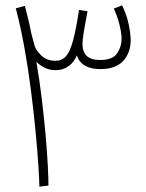

<svg xmlns="http://www.w3.org/2000/svg" viewBox="-20 -696 546 717"><path d="M161 -3 127 1Q127 -20 123.5 -74.5Q120 -129 113 -203Q106 -277 95.5 -359.5Q85 -442 70.5 -521.5Q56 -601 39 -665L73 -674Q79 -650 85.5 -624Q92 -598 97 -571L109 -526Q113 -510 133.5 -489.5Q154 -469 187 -469Q211 -469 226 -485.5Q241 -502 252.5 -543.5Q264 -585 275 -659L307 -654Q296 -597 292 -571Q288 -545 288 -532Q288 -503 303.5 -487.5Q319 -472 354 -472Q401 -472 417.5 -497Q434 -522 434 -550Q434 -573 426 -604.5Q418 -636 405 -664L436 -676Q453 -641 460.5 -605.5Q468 -570 468 -546Q468 -499 440 -468.5Q412 -438 355 -438Q284 -438 267 -489Q256 -463 235.5 -448.5Q215 -434 188 -434Q165 -434 147 -443Q129 -452 116 -465Q128 -394 136.5 -323Q145 -252 150.5 -189Q156 -126 158.5 -77.5Q161 -29 161 -3Z"/></svg>

Font: Noto Sans Arabic SemCond ExtLt
Style: Regular
Weight: 200
Width: 4
Designer: Monotype Design Team, Nadine Chahine, Nizar Qandah and Khaled Hosny
Foundry: Monotype Imaging Inc.
Version: Version 2.012; ttfautohint (v1.8.4.7-5d5b)